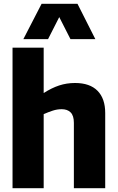

<svg xmlns="http://www.w3.org/2000/svg" viewBox="-20 -991 619 1011"><path d="M46 0V-740H210V-501Q252 -528 291.5 -541Q331 -554 375 -554Q453 -554 493.5 -513Q534 -472 534 -396V0H369V-344Q369 -382 352 -399Q335 -416 305 -416Q281 -416 258 -408.5Q235 -401 210 -390V0ZM103 -785 199 -971H388L482 -785H351L292 -901L233 -785Z"/></svg>

Font: Georama
Style: Bold
Weight: 700
Designer: Jean-Baptiste Levee
Foundry: Production Type
Version: Version 1.000